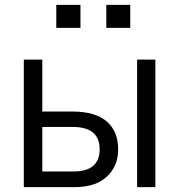

<svg xmlns="http://www.w3.org/2000/svg" viewBox="-20 -771 746 791"><path d="M544.9 0V-525.4H620.1V0ZM78.1 0V-525.4H154.3V-311.5H278.3Q372.1 -311.5 419.4 -271Q466.8 -230.5 466.8 -155.3Q466.8 -86.9 420.4 -43.5Q374 0 287.1 0ZM154.3 -64.5H282.2Q390.6 -64.5 390.6 -156.2Q390.6 -248 279.3 -248H154.3ZM211.9 -656.2V-751H311.5V-656.2ZM418 -656.2V-751H516.6V-656.2Z"/></svg>

Font: Gothic A1
Style: Regular
Weight: 400
Designer: HanYang I&C Co.,Ltd.
Foundry: HanYang I&C Co.,Ltd.
Version: Version 2.50